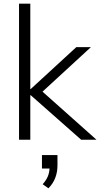

<svg xmlns="http://www.w3.org/2000/svg" viewBox="-20 -756 542 1039"><path d="M83 0V-736H144V-274H146L393 -501H472L210 -260L502 0H419L146 -241H144V0ZM242 263 211 241Q231 218 239 198Q247 178 248 156H207V83H291V140Q291 175 279 206.5Q267 238 242 263Z"/></svg>

Font: Mulish Light
Style: Regular
Weight: 300
Designer: Vernon Adams
Foundry: Vernon Adams
Version: Version 3.603; ttfautohint (v1.8.3)